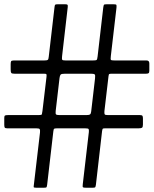

<svg xmlns="http://www.w3.org/2000/svg" viewBox="-30 -825 720 900"><path d="M241.5 -805H275.5Q284.5 -805 286.5 -802.5Q288.5 -800 287.5 -791.5L261 -561.5Q259.5 -548.5 261.5 -545Q263.5 -541.5 279 -541.5H403.5Q419.5 -541.5 422.8 -544Q426 -546.5 427.5 -560.5L454 -789.5Q455.5 -800 457.2 -802.5Q459 -805 470.5 -805H501Q513.5 -805 515.2 -802.5Q517 -800 516 -789L489.5 -562Q487.5 -546.5 490.2 -544Q493 -541.5 510.5 -541.5H657.5Q670 -541.5 670 -527.5V-494Q670 -485 666.8 -482.2Q663.5 -479.5 655 -479.5H496Q485 -479.5 482.2 -478Q479.5 -476.5 478.5 -466.5L459.5 -304.5Q458.5 -292.5 460.8 -289Q463 -285.5 477 -285.5H626.5Q635 -285.5 637.5 -282.2Q640 -279 640 -270V-241Q640 -229 635.5 -226.2Q631 -223.5 620 -223.5H464.5Q453.5 -223.5 451.8 -221.8Q450 -220 448.5 -210.5L419.5 41.5Q418 51 416 53Q414 55 403 55H374Q361 55 358.8 52.8Q356.5 50.5 358 38.5L386.5 -206Q387.5 -217 385.2 -220.2Q383 -223.5 368 -223.5H241Q228.5 -223.5 224.8 -222Q221 -220.5 220 -209L191 41Q189.5 51 187.8 53Q186 55 174.5 55H140.5Q128.5 55 128 52Q127.5 49 129 39L157.5 -204Q158.5 -215.5 156.2 -219.5Q154 -223.5 140 -223.5H4Q-5.5 -223.5 -7.8 -227Q-10 -230.5 -10 -240.5V-272Q-10 -281.5 -6.5 -283.5Q-3 -285.5 7 -285.5H151Q165 -285.5 166.2 -289.2Q167.5 -293 169 -305L188 -465Q189 -474.5 187.5 -477Q186 -479.5 175 -479.5H37.5Q25.5 -479.5 22.8 -483.2Q20 -487 20 -499.5V-524Q20 -533.5 22 -537.5Q24 -541.5 33.5 -541.5H175.5Q190.5 -541.5 194 -544.5Q197.5 -547.5 198.5 -559L225.5 -791Q226.5 -800.5 228.5 -802.8Q230.5 -805 241.5 -805ZM395.5 -479.5H275Q258 -479.5 254.2 -475.2Q250.5 -471 249 -459L231 -304.5Q229.5 -291.5 233 -288.5Q236.5 -285.5 250 -285.5H374.5Q388.5 -285.5 392.5 -289.2Q396.5 -293 397.5 -303L415.5 -457.5Q417.5 -473.5 413.5 -476.5Q409.5 -479.5 395.5 -479.5Z"/></svg>

Font: Besley Medium
Style: Regular
Weight: 500
Designer: Owen Earl
Foundry: indestructible type*
Version: Version 2.001; ttfautohint (v1.8.3)